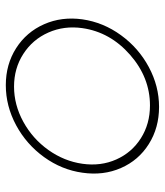

<svg xmlns="http://www.w3.org/2000/svg" viewBox="26 -576 560 651"><g transform="rotate(-90 305.5 -250.0)"><path d="M45.9 -250Q55.7 -320.3 98.9 -380.1Q142.1 -439.9 207 -474.9Q272 -509.8 342.8 -509.8Q413.1 -509.8 468 -474.9Q522.9 -439.9 549.3 -380.1Q575.7 -320.3 565.9 -250Q555.7 -179.2 512.2 -119.4Q468.8 -59.6 404.1 -24.9Q339.4 9.8 269 9.8Q198.2 9.8 143.1 -24.9Q87.9 -59.6 61.8 -119.4Q35.6 -179.2 45.9 -250ZM273.9 -21Q368.7 -21 445.6 -88.4Q522.5 -155.8 536.1 -250Q544.9 -312 521.2 -365.5Q497.6 -418.9 448.7 -450.4Q399.9 -481.9 337.9 -481.9Q275.9 -481.9 218.5 -450.4Q161.1 -418.9 123 -365.5Q85 -312 76.2 -250Q67.4 -188 90.8 -135.3Q114.3 -82.5 162.8 -51.8Q211.4 -21 273.9 -21Z"/></g></svg>

Font: Human Sans ExtraLight
Style: Italic
Weight: 200
Italic angle: -8°
Designer: Tim Radville
Foundry: Continuum
Version: Version 1.000;FEAKit 1.0